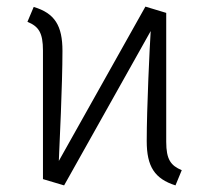

<svg xmlns="http://www.w3.org/2000/svg" viewBox="-20 -552 633 581"><path d="M483 -123V-513L420 -532L158 -65C160 -110 169 -297 169 -398C169 -474 146 -512 82 -531L63 -486C97 -472 110 -453 110 -399V-10L174 9L436 -458C433 -413 424 -226 424 -125C424 -48 448 -11 511 9L530 -37C497 -51 483 -69 483 -123Z"/></svg>

Font: FiraGO Light
Style: Regular
Weight: 300
Designer: bBox Type
Foundry: bBox Type GmbH
Version: Version 1.001;PS 001.001;hotconv 1.0.88;makeotf.lib2.5.64775